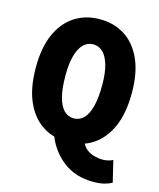

<svg xmlns="http://www.w3.org/2000/svg" viewBox="-123 -751 847 1020"><g transform="rotate(15 300.0 -241.0)"><path d="M300 12Q222 12 162.5 -26.5Q103 -65 69.5 -140.5Q36 -216 36 -328Q36 -438 69.5 -512.5Q103 -587 162.5 -625Q222 -663 300 -663Q378 -663 437.5 -625Q497 -587 530.5 -512.5Q564 -438 564 -328Q564 -216 530.5 -140.5Q497 -65 437.5 -26.5Q378 12 300 12ZM300 -118Q331 -118 353.5 -140Q376 -162 388.5 -208.5Q401 -255 401 -328Q401 -393 388.5 -437Q376 -481 353.5 -503Q331 -525 300 -525Q269 -525 246.5 -503Q224 -481 211.5 -437Q199 -393 199 -328Q199 -255 211.5 -208.5Q224 -162 246.5 -140Q269 -118 300 -118ZM489 181Q389 181 321.5 129Q254 77 223 -5L385 -22Q394 8 414 24.5Q434 41 458.5 47.5Q483 54 507 54Q522 54 536.5 50Q551 46 561 41L589 158Q573 168 547.5 174.5Q522 181 489 181Z"/></g></svg>

Font: Source Code Pro ExtraBold
Style: Regular
Weight: 800
Monospace: yes
Designer: Paul D. Hunt, Teo Tuominen
Foundry: Adobe Systems Incorporated
Version: Version 1.018;hotconv 1.0.116;makeotfexe 2.5.65601